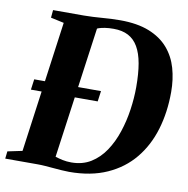

<svg xmlns="http://www.w3.org/2000/svg" viewBox="-98 -832 903 923"><g transform="rotate(10 354.0 -371.0)"><path d="M88.5 -743H239Q283.5 -743.5 328.2 -747.2Q373 -751 415 -751Q499 -751 556.8 -728Q614.5 -705 649.8 -664.2Q685 -623.5 700.5 -569.5Q716 -515.5 716 -453.5Q716 -355 690.8 -270.8Q665.5 -186.5 614 -123.8Q562.5 -61 484 -25.8Q405.5 9.5 299 9.5Q282.5 9.5 262.8 8Q243 6.5 222.2 4.8Q201.5 3 181.8 1.5Q162 0 144.5 0H-14L-10 -36L61.5 -51L149.5 -691.5L85 -705.5ZM219 -23 195 -59Q206.5 -56 222.8 -50.8Q239 -45.5 259 -41.2Q279 -37 301.5 -37Q356 -37 396.8 -62.2Q437.5 -87.5 466 -130.2Q494.5 -173 512.2 -226.5Q530 -280 538.2 -337.2Q546.5 -394.5 546.5 -447.5Q546.5 -513.5 538 -562Q529.5 -610.5 511 -642.2Q492.5 -674 463 -689.5Q433.5 -705 391.5 -705Q367 -705 349.5 -702.2Q332 -699.5 320.2 -695.5Q308.5 -691.5 300.5 -687.5L315 -714.5ZM50 -348 57 -399.5H383L376 -348Z"/></g></svg>

Font: Merriweather 72pt ExtraBold
Style: Italic
Weight: 800
Italic angle: -7.8°
Version: Version 2.101